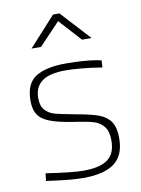

<svg xmlns="http://www.w3.org/2000/svg" viewBox="-84 -790 628 857"><g transform="rotate(-10 230.0 -362.0)"><path d="M51 0ZM86 -3 57 -7 61 -41Q179 -23 231 -23Q306 -23 341 -49.5Q376 -76 376 -134Q376 -175 359.5 -196.5Q343 -218 317.5 -226.5Q292 -235 245 -242Q227 -244 218 -246Q150 -257 115 -271.5Q80 -286 65.5 -309Q51 -332 51 -371Q51 -449 98 -478.5Q145 -508 234 -508Q313 -508 370 -499L395 -494L393 -462Q345 -470 300.5 -474Q256 -478 230 -478Q154 -478 120.5 -452Q87 -426 87 -377Q87 -340 104.5 -321.5Q122 -303 148 -296Q174 -289 239 -277Q308 -265 342.5 -252Q377 -239 394.5 -213Q412 -187 412 -139Q412 -61 365.5 -26Q319 9 224 9Q173 9 86 -3ZM217 -733H246L368 -600H325L234 -700L139 -600H96Z"/></g></svg>

Font: Cairo ExtraLight
Style: Regular
Weight: 250
Designer: Mohamed Gaber, the designers of Titillium
Foundry: Kief Type Foundry
Version: Version 2.009; ttfautohint (v1.5.33-1714) -l 8 -r 50 -G 200 